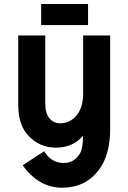

<svg xmlns="http://www.w3.org/2000/svg" viewBox="-20 -710 626 936"><path d="M180.7 -690.4H409.2V-587.9H180.7ZM68.8 -537.1H200.7V-207.5Q200.7 -156.7 220.2 -133.8Q241.2 -108.9 273.9 -108.9Q316.9 -108.9 348.1 -141.6Q385.3 -180.7 385.3 -254.9V-537.1H517.1V-82Q517.1 46.4 460.9 119.6Q395.5 205.1 282.5 205.1Q169.4 205.1 90.3 95.7L195.3 27.3Q230 84.5 291 84.5Q343.8 84.5 371.1 35.6Q384.8 9.8 384.8 -48.3Q335.4 9.8 252.4 9.8Q172.9 9.8 118.7 -47.9Q68.8 -100.6 68.8 -200.7Z"/></svg>

Font: Consola Mono
Style: Bold
Weight: 700
Monospace: yes
Designer: Wojciech Kalinowski "wmk69" (wmk69@o2.pl)
Foundry: Wojciech Kalinowski "wmk69" (wmk69@o2.pl)
Version: Version 2.1.0